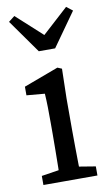

<svg xmlns="http://www.w3.org/2000/svg" viewBox="-85 -788 479 833"><g transform="rotate(-10 154.0 -372.0)"><path d="M37 0V-40L147 -57H172L275 -40V0ZM112 0Q113 -25 113.5 -62.5Q114 -100 114.5 -140Q115 -180 115 -212V-260Q115 -300 114.5 -329Q114 -358 112 -389L32 -396V-434L185 -491L204 -483L201 -352V-212Q201 -180 201.5 -140Q202 -100 202.5 -62.5Q203 -25 204 0ZM40 -744 197 -601H111L268 -744L295 -723L190 -575H118L13 -723Z"/></g></svg>

Font: Source Serif 4 18pt
Style: Regular
Weight: 400
Designer: Frank Grießhammer
Foundry: Adobe Systems Incorporated
Version: Version 4.004;hotconv 1.0.116;makeotfexe 2.5.65601